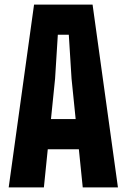

<svg xmlns="http://www.w3.org/2000/svg" viewBox="-20 -820 554 840"><path d="M18 0 129 -800H385L496 0H342L325 -167H189L172 0ZM203 -299H311L293 -476L281 -668H233L221 -476Z"/></svg>

Font: Big Shoulders Text Thin Black
Style: Regular
Weight: 900
Version: Version 2.002